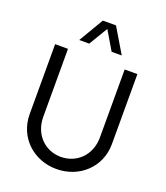

<svg xmlns="http://www.w3.org/2000/svg" viewBox="-176 -1119 1078 1248"><g transform="rotate(20 362.5 -495.0)"><path d="M317 -1000 216 -829H285L363 -959L440 -829H510L408 -1000ZM362 10C521 10 647 -106 647 -266V-750H559V-280C559 -157 472 -74 362 -74C254 -74 167 -157 167 -280V-750H78V-266C78 -106 204 10 362 10Z"/></g></svg>

Font: Oakes
Style: Regular
Weight: 400
Designer: Samuel Oakes
Foundry: Samuel Oakes
Version: Version 1.003;PS 001.003;hotconv 1.0.88;makeotf.lib2.5.64775